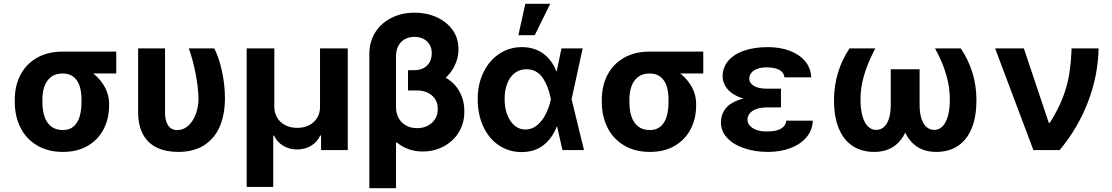

<svg xmlns="http://www.w3.org/2000/svg" viewBox="-20 -783 5801 1002"><path d="M306.4 -513.7Q312.7 -511.6 319.2 -505.7Q325.6 -499.7 332.8 -491.2Q340.7 -478.6 349.3 -468.8Q357.9 -459 370.9 -449.8Q384 -440.5 401 -435.1Q439.7 -422.4 473.7 -393.7Q507.8 -365 528.6 -325.6Q549.4 -286.2 549.4 -242.2V-232.4Q549.4 -164 520.8 -108.9Q492.1 -53.7 437.9 -22Q383.6 9.8 308.3 9.8Q230.3 9.8 173.4 -24.1Q116.5 -58 86.8 -117.1Q57.1 -176.2 57.1 -251V-262.7Q57.1 -335.1 86.6 -391.9Q116.1 -448.8 172.7 -481.2Q229.3 -513.7 306.4 -513.7ZM308.3 -104.4Q343.3 -104.4 364.9 -123.8Q386.4 -143.2 395.9 -175.8Q405.3 -208.5 405.3 -251V-262.7Q405.3 -302.7 395.9 -332.9Q386.4 -363.1 364.4 -381.3Q342.3 -399.5 306.4 -399.5Q270.2 -399.5 246.5 -381.3Q222.8 -363.1 212 -332.6Q201.2 -302.1 201.2 -262.7V-251Q201.2 -208.5 211.7 -175.8Q222.2 -143.2 246.1 -123.8Q270 -104.4 308.3 -104.4ZM586.7 -399.5H306.4V-513.7H586.7Z M841.3 -530.3V-196.4Q841.3 -163.4 849.9 -142.9Q858.4 -122.4 872.5 -113.2Q886.5 -104 904.7 -104Q937.8 -104 963.1 -127.5Q988.4 -151.1 1002.2 -189.1Q1016 -227.1 1016 -269.5Q1013.9 -331.8 1000.4 -401.2Q986.9 -470.5 965.4 -530.3H1098.2Q1122.2 -484.8 1138 -413.3Q1153.9 -341.9 1153.9 -269.5Q1153.9 -188.4 1128.1 -125.7Q1102.3 -63 1047.7 -26.6Q993.1 9.8 909.3 9.8Q845.2 9.8 798.4 -12.8Q751.5 -35.5 726.2 -81.9Q700.9 -128.3 700.9 -198.3V-530.3Z M1267.3 -530.3H1411.6V-226.1Q1411.6 -194 1426.6 -168.8Q1441.6 -143.5 1468.8 -129.6Q1496 -115.7 1530.8 -115.7Q1566.3 -115.7 1593.4 -129.6Q1620.6 -143.5 1635.6 -168.8Q1650.6 -194 1650.1 -226.1V-530.3H1794.9V0H1655.6V-75.8H1651.3Q1635.2 -41.4 1603.4 -22.2Q1571.6 -3 1530.7 -3Q1490.2 -3 1458.1 -22.2Q1426 -41.4 1409.9 -75.8H1406V192.6H1267.3Z M2403.2 -202Q2403.8 -141.9 2375.1 -94.1Q2346.5 -46.3 2296.4 -19.4Q2246.3 7.6 2185.9 7.6Q2147.9 7.6 2114.5 -3.6Q2081 -14.9 2051.5 -39.2L2046.7 -37.4V-221Q2047.3 -191.2 2060.3 -167.1Q2073.3 -142.9 2098.2 -128.6Q2123.1 -114.2 2156.4 -114.2Q2188.8 -114.2 2213.5 -127.5Q2238.2 -140.8 2251.7 -163.6Q2265.1 -186.3 2264.5 -214.6Q2265.1 -244.2 2250.8 -265.9Q2236.6 -287.6 2211.9 -299.3Q2187.3 -310.9 2156.2 -310.9H2109.3V-409.2H2176.4Q2248 -409.2 2299.3 -381.5Q2350.6 -353.9 2377.2 -306.5Q2403.8 -259.2 2403.2 -202ZM2372.5 -527Q2373.1 -477.2 2347.7 -430.4Q2322.2 -383.5 2274.2 -354Q2226.1 -324.5 2161.9 -324.5H2109.3V-416.8H2141.2Q2173.8 -416.8 2194.6 -429.9Q2215.5 -443 2224.5 -463.2Q2233.6 -483.4 2233 -505Q2233.6 -530.1 2222.4 -549.5Q2211.3 -568.9 2190.8 -579.7Q2170.3 -590.6 2143.3 -590.6Q2115.7 -590.6 2093.9 -579.2Q2072.1 -567.8 2059.7 -545.3Q2047.3 -522.8 2046.7 -491.8V199.2H1907.5V-500.6Q1907.5 -565.7 1938.7 -614.7Q1969.9 -663.7 2023.8 -690.2Q2077.6 -716.8 2143.3 -716.8Q2206.2 -716.8 2258.4 -693.5Q2310.6 -670.1 2341.8 -626.9Q2373.1 -583.7 2372.5 -527Z M2473 -265.6Q2473 -344.7 2503.5 -406.5Q2533.9 -468.3 2586.5 -502.7Q2639.1 -537.1 2703.5 -537.1Q2767.9 -537.1 2814 -504Q2860.1 -470.9 2883.1 -411.9H2926.4L2962.6 -266.6L3027.7 0H2915.3L2854.7 -266.6Q2842.3 -332.4 2811.9 -377Q2781.6 -421.6 2726.6 -421.6Q2692.3 -421.6 2666.7 -402.2Q2641.1 -382.8 2627.2 -347.4Q2613.4 -311.9 2613.4 -265.9Q2613.4 -220.3 2627.1 -184.3Q2640.9 -148.3 2665.5 -127.6Q2690.1 -107 2721.9 -107Q2757.1 -107 2784.8 -130.9Q2812.4 -154.8 2829.5 -190.3Q2846.6 -225.8 2854.7 -263.7L2910.1 -530.3H3020.8L2962.6 -263.7L2926.4 -121.2H2884.8Q2862 -61 2815.9 -25.1Q2769.7 10.7 2701.4 10.7Q2635.4 10.3 2583.2 -24.8Q2531 -60 2502 -122.8Q2473 -185.5 2473 -265.6ZM2721.5 -763.1H2851.5L2770.6 -599.2H2685.3Z M3369.9 -513.7Q3376.2 -511.6 3382.6 -505.7Q3389.1 -499.7 3396.2 -491.2Q3404.2 -478.6 3412.8 -468.8Q3421.3 -459 3434.4 -449.8Q3447.5 -440.5 3464.5 -435.1Q3503.1 -422.4 3537.2 -393.7Q3571.3 -365 3592.1 -325.6Q3612.9 -286.2 3612.9 -242.2V-232.4Q3612.9 -164 3584.3 -108.9Q3555.6 -53.7 3501.3 -22Q3447.1 9.8 3371.8 9.8Q3293.8 9.8 3236.9 -24.1Q3180 -58 3150.3 -117.1Q3120.6 -176.2 3120.6 -251V-262.7Q3120.6 -335.1 3150.1 -391.9Q3179.6 -448.8 3236.2 -481.2Q3292.8 -513.7 3369.9 -513.7ZM3371.8 -104.4Q3406.8 -104.4 3428.3 -123.8Q3449.9 -143.2 3459.4 -175.8Q3468.8 -208.5 3468.8 -251V-262.7Q3468.8 -302.7 3459.4 -332.9Q3449.9 -363.1 3427.9 -381.3Q3405.8 -399.5 3369.9 -399.5Q3333.7 -399.5 3309.9 -381.3Q3286.2 -363.1 3275.5 -332.6Q3264.7 -302.1 3264.7 -262.7V-251Q3264.7 -208.5 3275.2 -175.8Q3285.7 -143.2 3309.6 -123.8Q3333.5 -104.4 3371.8 -104.4ZM3650.2 -399.5H3369.9V-513.7H3650.2Z M4055.7 -278V-222.4H3981.2Q3953.7 -222.4 3931.4 -215.4Q3909 -208.3 3895 -193.8Q3880.9 -179.4 3880.9 -158.4Q3880.9 -141.7 3892.9 -127.6Q3904.9 -113.4 3927.5 -105.1Q3950.1 -96.8 3981.4 -96.8Q4030.2 -96.8 4055.1 -111.1Q4080 -125.4 4083.6 -153.2H4221.8Q4219.8 -102.2 4187.7 -65.3Q4155.6 -28.5 4103.3 -9.4Q4051 9.8 3988.5 9.8Q3919.3 9.8 3863.1 -9.5Q3806.8 -28.7 3774.6 -63.7Q3742.3 -98.6 3742.3 -144.7Q3742.3 -183.8 3764.4 -213.7Q3786.5 -243.5 3833.1 -260.8Q3879.7 -278 3950.8 -278ZM3751 -384.2Q3751.5 -432.5 3781.8 -467.1Q3812.1 -501.7 3865.2 -519.4Q3918.3 -537.1 3987.7 -537.1Q4050.5 -537.1 4101.1 -518.2Q4151.7 -499.3 4181.5 -463.8Q4211.3 -428.3 4213.7 -379.4H4073.9Q4071 -405.5 4046.7 -418.5Q4022.3 -431.4 3980.5 -431.4Q3952.5 -431.4 3932 -423.6Q3911.5 -415.8 3901 -402.8Q3890.5 -389.8 3890 -373.1Q3890.5 -348.8 3914.7 -334.5Q3938.8 -320.2 3981.2 -320.2H4055.7V-257.2H3950.8Q3885 -257.2 3840.3 -275.2Q3795.5 -293.1 3773.5 -321.8Q3751.5 -350.4 3751 -384.2Z M4470.8 -263.8Q4470.8 -214.9 4480.4 -179.2Q4490 -143.6 4508.5 -124.3Q4527.1 -105 4552.5 -105Q4575.6 -105 4592.8 -120Q4610 -135 4619.3 -164.4Q4628.5 -193.7 4628.5 -235.1V-421.4H4733.6V-249.4Q4733.6 -169.7 4712.5 -111.5Q4691.4 -53.2 4648.6 -21.7Q4605.8 9.8 4541.8 9.8Q4477.2 9.8 4429.8 -21.2Q4382.4 -52.2 4357.2 -113.3Q4331.9 -174.5 4332.5 -263.5Q4333 -336.8 4353.6 -404.5Q4374.1 -472.2 4413.5 -530.3H4548Q4520.7 -478.5 4503.7 -432.7Q4486.7 -386.8 4478.7 -346.1Q4470.8 -305.3 4470.8 -263.8ZM5075.7 -263.5Q5076.2 -174.5 5051 -113.3Q5025.8 -52.2 4978.7 -21.2Q4931.6 9.8 4865.9 9.8Q4802.9 9.8 4759.9 -21.7Q4716.9 -53.2 4695.5 -111.5Q4674.1 -169.7 4674.1 -249.4V-421.4H4779.2V-235.1Q4779.2 -194.2 4788.7 -164.6Q4798.1 -135 4815.6 -120Q4833.1 -105 4855.2 -105Q4881.1 -105 4899.4 -124.3Q4917.8 -143.6 4927.3 -179.2Q4936.9 -214.9 4936.9 -263.8Q4936.9 -305.3 4929.2 -346.3Q4921.5 -387.3 4904.7 -432.9Q4888 -478.5 4859.8 -530.3H4994.3Q5033.6 -472.2 5054.6 -404.3Q5075.7 -336.4 5075.7 -263.5Z M5173.3 -530.3H5323.3L5453.5 -141.9H5458.8Q5501.5 -210.6 5524.8 -269.6Q5548.1 -328.6 5558.7 -388.7Q5569.2 -448.8 5572.4 -530.3H5713.2Q5710.6 -389.4 5658.7 -253Q5606.9 -116.6 5510.4 0H5372.9Z"/></svg>

Font: Pretendard Std Variable
Style: Regular
Weight: 400
Designer: Base glyphs from Inter by Rasmus Andersson; Hangeul glyphs from Noto Sans CJK(Source Han Sans) by Jang Soo-young and Kan
Foundry: Kil Hyung-jin
Version: Version 1.309;Glyphs 3.2 (3225)